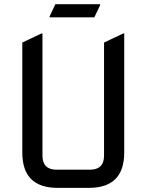

<svg xmlns="http://www.w3.org/2000/svg" viewBox="-20 -909 709 929"><path d="M258.8 0Q87.9 0 87.9 -170.9V-703.1L180.7 -747.1H185.5V-156.2Q185.5 -87.9 253.9 -87.9H415Q483.4 -87.9 483.4 -156.2V-703.1L576.2 -747.1H581.1V-170.9Q581.1 0 410.2 0ZM248 -888.7H464.4V-883.8L436.5 -825.2H220.2V-830.1Z"/></svg>

Font: Nova Square
Style: Book
Weight: 400
Designer: Wojciech Kalinowski "wmk69" (wmk69@o2.pl)
Foundry: Wojciech Kalinowski "wmk69" (wmk69@o2.pl)
Version: Version 3.1.0; 2021-05-23